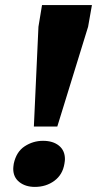

<svg xmlns="http://www.w3.org/2000/svg" viewBox="-20 -721 381 754"><path d="M145 -701 131 -616 113 -224H205L326 -616L341 -701ZM34 -78Q32 -64 32 -58Q32 -25 56 -6Q80 13 117 13Q161 13 193.5 -11Q226 -35 233 -78Q235 -90 235 -96Q235 -130 211.5 -149Q188 -168 149 -168Q110 -168 77 -146.5Q44 -125 34 -78Z"/></svg>

Font: Geom ExtraBold
Style: Bold Italic
Weight: 800
Italic angle: -10°
Version: Version 1.102